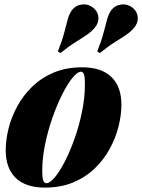

<svg xmlns="http://www.w3.org/2000/svg" viewBox="-20 -839 647 873"><path d="M349 -513Q332 -513 309 -484.5Q286 -456 262 -408Q238 -360 217.5 -301Q197 -242 184.5 -180Q172 -118 172 -62Q172 -31 176.5 -18.5Q181 -6 191 -6Q207 -6 229.5 -33Q252 -60 275.5 -106Q299 -152 319.5 -210Q340 -268 353 -331.5Q366 -395 366 -455Q366 -493 361 -503Q356 -513 349 -513ZM6 -156Q6 -203 19 -255Q32 -307 59 -356.5Q86 -406 127.5 -446Q169 -486 225.5 -509.5Q282 -533 354 -533Q441 -533 486.5 -489Q532 -445 532 -363Q532 -316 519 -264Q506 -212 479 -162.5Q452 -113 410.5 -73Q369 -33 312.5 -9.5Q256 14 184 14Q97 14 51.5 -30Q6 -74 6 -156ZM243 -605Q263 -655 272 -690.5Q281 -726 288 -751Q295 -776 307 -793Q324 -815 352.5 -818.5Q381 -822 405 -803Q426 -785 427.5 -759.5Q429 -734 410 -712Q397 -696 376 -681.5Q355 -667 325 -648.5Q295 -630 255 -598ZM422 -605Q442 -655 451 -690.5Q460 -726 467 -751Q474 -776 486 -793Q503 -815 531.5 -818.5Q560 -822 584 -803Q605 -785 606.5 -759.5Q608 -734 589 -712Q576 -696 555 -681.5Q534 -667 504 -648.5Q474 -630 434 -598Z"/></svg>

Font: Playfair Display Black
Style: Italic
Weight: 900
Italic angle: -14°
Designer: Claus Eggers Sørensen
Foundry: Claus Eggers Sørensen
Version: Version 1.203